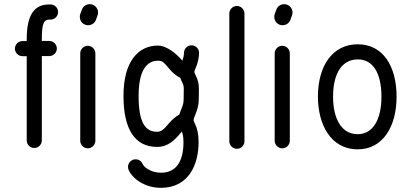

<svg xmlns="http://www.w3.org/2000/svg" viewBox="-20 -714 1998 930"><path d="M182.6 -33.7V-442.4H218.8C238.8 -442.4 255.4 -459 255.4 -479C255.4 -499 238.8 -515.6 218.8 -515.6H182.6V-523.4C182.6 -600.6 191.4 -620.6 223.1 -619.1C242.7 -618.2 261.2 -633.3 261.2 -655.8C261.2 -675.3 246.1 -691.4 226.1 -692.4C144 -696.3 109.4 -639.6 109.4 -523.4V-515.1H88.9C68.8 -515.1 52.2 -498.5 52.2 -478.5C52.2 -458.5 68.8 -441.9 88.9 -441.9H109.4V-33.7C109.4 -13.7 126 2.9 146 2.9C166 2.9 182.6 -13.7 182.6 -33.7Z M441.9 -32.2V-455.6C441.9 -475.6 425.3 -492.2 405.3 -492.2C385.3 -492.2 368.7 -475.6 368.7 -455.6V-32.2C368.7 -12.2 385.3 4.4 405.3 4.4C425.3 4.4 441.9 -12.2 441.9 -32.2ZM444.8 -618.2 452.6 -639.6C454.1 -644 455.1 -648.4 455.1 -653.3C455.1 -675.8 437 -693.8 414.6 -693.8C397 -693.8 382.3 -683.1 376.5 -667L368.7 -645.5C367.2 -641.1 366.7 -636.7 366.7 -631.8C366.7 -609.4 384.3 -591.8 406.7 -591.8C424.3 -591.8 439 -602.1 444.8 -618.2Z M603 108.9C622.6 152.8 682.1 195.8 759.8 195.8C893.6 195.8 941.9 83.5 941.9 -25.4C941.9 -66.4 934.6 -92.3 926.3 -109.9C919.9 -124 918 -127.9 918 -132.3C918 -141.1 921.9 -146.5 930.2 -169.4C936.5 -185.5 942.9 -207 942.9 -235.4L943.4 -285.2C943.4 -310.5 937 -329.6 930.2 -343.8C923.8 -357.4 921.4 -361.8 921.4 -365.2C921.4 -371.1 924.8 -376 932.1 -395.5C938 -411.1 944.3 -436.5 944.3 -458C944.3 -478 927.7 -494.6 907.7 -494.6C887.7 -494.6 871.1 -478 871.1 -458C871.1 -446.3 867.7 -431.6 863.8 -420.9L863.3 -419.9L856 -428.2C835.9 -450.7 789.1 -493.7 743.7 -493.2C653.3 -492.7 578.1 -421.4 578.1 -249.5C578.1 -90.3 631.8 -2.4 740.7 -2.4C794.4 -2.4 825.7 -35.6 853.5 -68.4L860.8 -76.7C864.7 -67.9 868.7 -52.2 868.7 -25.4C868.7 59.6 838.9 122.6 759.8 122.6C712.4 122.6 678.2 97.2 670.4 79.6C664.6 66.4 651.9 57.6 636.7 57.6C616.7 57.6 600.1 74.2 600.1 94.2C600.1 99.6 601.1 104.5 603 108.9ZM651.4 -249.5C651.4 -376 692.4 -419.4 744.6 -419.9C770 -420.4 774.9 -409.2 800.3 -380.4C812 -366.7 828.6 -349.1 853 -336.9C856 -328.6 859.9 -320.8 863.8 -312.5C867.7 -304.2 870.1 -296.9 870.1 -285.2L869.6 -235.4C869.6 -218.3 866.7 -207 861.8 -194.8C857.4 -182.1 852.1 -170.9 848.6 -159.2C831.1 -149.9 814 -134.8 797.9 -116.2C775.9 -90.3 762.7 -75.7 740.7 -75.7C682.1 -75.7 651.4 -123 651.4 -249.5Z M1164.1 -29.8V-648.4C1164.1 -668.5 1147.5 -685.1 1127.4 -685.1C1107.4 -685.1 1090.8 -668.5 1090.8 -648.4V-29.8C1090.8 -9.8 1107.4 6.8 1127.4 6.8C1147.5 6.8 1164.1 -9.8 1164.1 -29.8Z M1383.8 -32.2V-455.6C1383.8 -475.6 1367.2 -492.2 1347.2 -492.2C1327.1 -492.2 1310.5 -475.6 1310.5 -455.6V-32.2C1310.5 -12.2 1327.1 4.4 1347.2 4.4C1367.2 4.4 1383.8 -12.2 1383.8 -32.2ZM1386.7 -618.2 1394.5 -639.6C1396 -644 1397 -648.4 1397 -653.3C1397 -675.8 1378.9 -693.8 1356.4 -693.8C1338.9 -693.8 1324.2 -683.1 1318.4 -667L1310.5 -645.5C1309.1 -641.1 1308.6 -636.7 1308.6 -631.8C1308.6 -609.4 1326.2 -591.8 1348.6 -591.8C1366.2 -591.8 1380.9 -602.1 1386.7 -618.2Z M1712.9 -64C1632.3 -64 1593.3 -141.6 1593.3 -245.6C1593.3 -361.8 1638.7 -426.3 1712.9 -426.3C1785.6 -426.3 1827.6 -361.8 1827.6 -245.6C1827.6 -130.9 1783.7 -64 1712.9 -64ZM1712.9 9.3C1833.5 9.3 1900.9 -99.6 1900.9 -245.6C1900.9 -396 1833.5 -499.5 1712.9 -499.5C1592.3 -499.5 1520 -397.5 1520 -245.6C1520 -113.8 1580.1 9.3 1712.9 9.3Z"/></svg>

Font: Velvelyne
Style: Regular
Weight: 400
Designer: Manon Van der Borght et Mariel Nils
Foundry: Velvetyne
Version: Version 1.070;Glyphs 3.3.1 (3343)